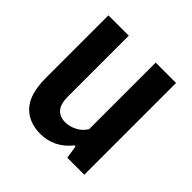

<svg xmlns="http://www.w3.org/2000/svg" viewBox="-150 -672 807 807"><g transform="rotate(45 253.0 -268.5)"><path d="M50.5 -175.5V-545.5H171.5V-184.5Q171.5 -138.5 189.8 -118.8Q208 -99 240.5 -99Q264.5 -99 290.2 -111.8Q316 -124.5 331.5 -150V-545.5H452.5V0H351.5L342.5 -58H336Q309.5 -24.5 275 -7.5Q240.5 9.5 200 9.5Q131.5 9.5 91 -34Q50.5 -77.5 50.5 -175.5Z"/></g></svg>

Font: Encode Sans Condensed SemiBold
Style: Regular
Weight: 600
Width: 3
Designer: Multiple Designers
Foundry: Impallari Type
Version: Version 2.000